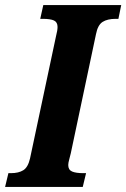

<svg xmlns="http://www.w3.org/2000/svg" viewBox="-40 -734 496 754"><path d="M-7 -54H3Q33 -54 51.5 -65.5Q70 -77 78 -112L180 -592Q186 -615 186 -628Q186 -647 172 -653.5Q158 -660 128 -660H118L130 -714H436L425 -660H414Q382 -660 363 -648Q344 -636 337 -600L238 -132Q236 -123 232 -108.5Q228 -94 228 -86Q228 -67 243 -60.5Q258 -54 287 -54H298L285 0H-20Z"/></svg>

Font: Noto Serif CondExtraBold
Style: Italic
Weight: 800
Width: 3
Italic angle: -12°
Designer: Monotype Design Team
Foundry: Monotype Imaging Inc.
Version: Version 1.001